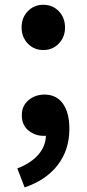

<svg xmlns="http://www.w3.org/2000/svg" viewBox="-20 -577 365 810"><path d="M162.6 -365.9Q123.4 -365.9 97.3 -393.2Q71.1 -420.6 71.1 -461.1Q71.1 -502.6 97.3 -529.7Q123.4 -556.8 162.6 -556.8Q202 -556.8 228.1 -529.7Q254.3 -502.6 254.3 -461.1Q254.3 -420.6 228.1 -393.2Q202 -365.9 162.6 -365.9ZM83.9 213.6 53 133.5Q111.4 111.2 142.9 74Q174.3 36.7 173.6 -7.4L168.7 -111.8L220.5 -25Q208.8 -14 194.4 -9Q179.9 -3.9 163.7 -3.9Q128 -3.9 100 -26.6Q72 -49.3 72 -90.9Q72 -130.4 100.1 -154.2Q128.2 -178 167.6 -178Q218.4 -178 245.6 -139.5Q272.7 -101 272.7 -33.1Q272.7 54.9 223.7 118.9Q174.7 182.9 83.9 213.6Z"/></svg>

Font: Noto Sans SC Thin
Style: Regular
Weight: 100
Designer: Ryoko NISHIZUKA 西塚涼子 (kana, bopomofo & ideographs); Paul D. Hunt (Latin, Greek & Cyrillic); Sandoll Communications 산돌커뮤니
Foundry: Adobe
Version: Version 2.004-H2;hotconv 1.0.118;makeotfexe 2.5.65603